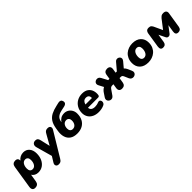

<svg xmlns="http://www.w3.org/2000/svg" viewBox="324 -2236 3944 3944"><g transform="rotate(-45 2296.5 -263.5)"><path d="M81 189Q39 189 19.5 162Q0 135 8 86L87 -413Q101 -501 188 -501Q224 -501 243 -480.5Q262 -460 261 -424Q289 -462 330.5 -482.5Q372 -503 420 -503Q503 -503 552.5 -445.5Q602 -388 602 -289Q602 -203 571 -135Q540 -67 484 -28Q428 11 353 11Q305 11 267.5 -8.5Q230 -28 210 -65L183 102Q169 189 81 189ZM315 -120Q365 -120 394 -165Q423 -210 423 -279Q423 -324 402.5 -348Q382 -372 346 -372Q295 -372 266 -327Q237 -282 237 -213Q237 -168 257.5 -144Q278 -120 315 -120Z M768 189Q718 189 702 157Q686 125 711 85L785 -35L688 -383Q673 -435 696 -468Q719 -501 767 -501Q803 -501 822 -484Q841 -467 851 -422L899 -213L1027 -439Q1045 -473 1066.5 -487Q1088 -501 1123 -501Q1173 -501 1189.5 -469.5Q1206 -438 1181 -397L865 126Q845 160 824 174.5Q803 189 768 189Z M1482 11Q1384 11 1324.5 -30.5Q1265 -72 1243 -144Q1221 -216 1235 -306L1246 -376Q1263 -479 1304 -541.5Q1345 -604 1413.5 -639Q1482 -674 1578 -695L1654 -713Q1690 -721 1714.5 -708Q1739 -695 1746 -661Q1754 -627 1736.5 -604.5Q1719 -582 1683 -575L1577 -552Q1507 -536 1467 -500.5Q1427 -465 1417 -400L1414 -385Q1438 -424 1479 -451Q1520 -478 1585 -478Q1635 -478 1677.5 -452.5Q1720 -427 1745 -382Q1770 -337 1770 -280Q1770 -189 1735 -124Q1700 -59 1635.5 -24Q1571 11 1482 11ZM1481 -120Q1532 -120 1561.5 -158.5Q1591 -197 1591 -259Q1591 -300 1570 -323.5Q1549 -347 1513 -347Q1462 -347 1432.5 -308.5Q1403 -270 1403 -210Q1403 -167 1424 -143.5Q1445 -120 1481 -120Z M2107 11Q2028 11 1969 -17.5Q1910 -46 1877 -98Q1844 -150 1844 -219Q1844 -304 1881.5 -368Q1919 -432 1983 -467.5Q2047 -503 2127 -503Q2212 -503 2263 -466.5Q2314 -430 2333.5 -372Q2353 -314 2345 -250Q2342 -225 2330.5 -217.5Q2319 -210 2302 -210H2009Q2011 -166 2042 -143Q2073 -120 2127 -120Q2150 -120 2178.5 -125Q2207 -130 2228 -140Q2262 -154 2282 -142Q2302 -130 2307 -105.5Q2312 -81 2300.5 -56Q2289 -31 2259 -19Q2223 -3 2184 4Q2145 11 2107 11ZM2125 -387Q2080 -387 2054.5 -360Q2029 -333 2020 -294H2209Q2211 -335 2190.5 -361Q2170 -387 2125 -387Z M2785 9Q2740 9 2719 -16Q2698 -41 2705 -87L2720 -182H2686Q2664 -182 2648 -173.5Q2632 -165 2615 -140L2539 -31Q2520 -4 2495.5 4Q2471 12 2447 5Q2423 -2 2406.5 -19.5Q2390 -37 2387 -62Q2384 -87 2402 -115L2458 -199Q2475 -225 2497 -245.5Q2519 -266 2544 -279L2488 -385Q2472 -415 2477.5 -439.5Q2483 -464 2501.5 -479.5Q2520 -495 2545 -499Q2570 -503 2593.5 -492.5Q2617 -482 2632 -453L2704 -318H2742L2757 -419Q2770 -501 2853 -501Q2898 -501 2919.5 -476.5Q2941 -452 2934 -405L2920 -318H2956L3085 -470Q3104 -493 3127.5 -498Q3151 -503 3172.5 -495Q3194 -487 3207.5 -469.5Q3221 -452 3220.5 -428.5Q3220 -405 3199 -379L3100 -261Q3116 -247 3128.5 -229Q3141 -211 3150 -190L3185 -109Q3200 -76 3192.5 -50.5Q3185 -25 3164.5 -10.5Q3144 4 3118 6.5Q3092 9 3068 -3.5Q3044 -16 3031 -46L2990 -140Q2979 -165 2966.5 -173.5Q2954 -182 2933 -182H2898L2881 -73Q2868 9 2785 9Z M3549 11Q3428 11 3362 -52Q3296 -115 3296 -219Q3296 -290 3320.5 -343.5Q3345 -397 3386.5 -432.5Q3428 -468 3480 -485.5Q3532 -503 3587 -503Q3707 -503 3773.5 -440Q3840 -377 3840 -274Q3840 -202 3815.5 -148.5Q3791 -95 3749.5 -59.5Q3708 -24 3656 -6.5Q3604 11 3549 11ZM3552 -120Q3603 -120 3632 -165Q3661 -210 3661 -279Q3661 -324 3640.5 -348Q3620 -372 3583 -372Q3533 -372 3504 -327.5Q3475 -283 3475 -213Q3475 -168 3495.5 -144Q3516 -120 3552 -120Z M3979 9Q3937 9 3921.5 -15.5Q3906 -40 3912 -83L3964 -415Q3969 -450 3989.5 -471.5Q4010 -493 4052 -493Q4095 -493 4114 -472.5Q4133 -452 4143 -431L4228 -247L4379 -443Q4393 -460 4414 -476.5Q4435 -493 4476 -493Q4523 -493 4544 -469.5Q4565 -446 4558 -403L4505 -69Q4492 9 4418 9Q4377 9 4361 -15.5Q4345 -40 4352 -83L4377 -242L4270 -101Q4260 -88 4246.5 -80Q4233 -72 4214 -72Q4179 -72 4162 -106L4093 -247L4065 -69Q4053 9 3979 9Z"/></g></svg>

Font: Nunito Black
Style: Italic
Weight: 900
Italic angle: -9°
Designer: Vernon Adams
Foundry: Vernon Adams
Version: Version 3.601; ttfautohint (v1.8.2.53-6de2)